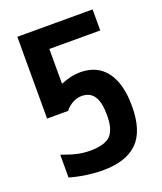

<svg xmlns="http://www.w3.org/2000/svg" viewBox="-137 -819 774 918"><g transform="rotate(-20 250.0 -360.0)"><path d="M228 10Q189 10 146 4Q103 -2 61 -14V-130Q110 -112 140.5 -105.5Q171 -99 203 -99Q277 -99 306.5 -128.5Q336 -158 336 -231Q336 -297 315.5 -328Q295 -359 252 -359Q229 -359 206 -346.5Q183 -334 168 -314H61V-730H444V-623H185V-447H189Q212 -457 236 -462.5Q260 -468 285 -468Q371 -468 417 -407Q463 -346 463 -231Q463 -105 404.5 -47.5Q346 10 228 10Z"/></g></svg>

Font: M PLUS 1 Code SemiBold
Style: Regular
Weight: 600
Designer: Coji Morishita
Foundry: UNDERFOREST DESIGN
Version: Version 1.005